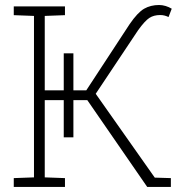

<svg xmlns="http://www.w3.org/2000/svg" viewBox="-20 -736 744 756"><path d="M34.2 0V-34.7L113.8 -37.6V-673.3L34.2 -676.3V-710.9H235.8V-676.3L156.2 -673.3V-380.4H319.8L490.2 -640.6Q522 -687 547.6 -701.7Q573.2 -716.3 606.4 -716.3Q619.1 -716.3 632.1 -712.4Q645 -708.5 656.2 -701.7L643.6 -668.9Q636.7 -672.4 628.4 -674.6Q620.1 -676.8 610.8 -676.8Q585.4 -676.8 567.9 -665.3Q550.3 -653.8 523.9 -617.2L356.9 -366.7L589.4 -36.6L652.8 -34.7V0H559.6L323.7 -341.8H156.2V-37.6L235.8 -34.7V0ZM231 -195.3V-525.9H269V-195.3Z"/></svg>

Font: Roboto Slab ExtraLight
Style: Regular
Weight: 250
Designer: Google
Version: Version 2.000; ttfautohint (v1.8.1.43-b0c9)